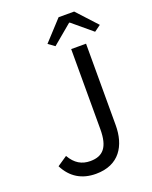

<svg xmlns="http://www.w3.org/2000/svg" viewBox="-156 -923 808 1020"><g transform="rotate(-20 248.0 -413.0)"><path d="M207 12C339 12 393 -80 393 -196V-656H309V-203C309 -102 274 -62 202 -62C154 -62 117 -83 89 -132L33 -94C69 -23 128 12 207 12ZM236 -699 346 -791H350L460 -699L496 -725L392 -838H304L200 -725Z"/></g></svg>

Font: DAIFUKU Sans
Style: Regular
Weight: 400
Designer: Original font ‘Source Han Sans JP’ : Paul D. Hunt
Foundry: Daifuku
Version: Version 1.000